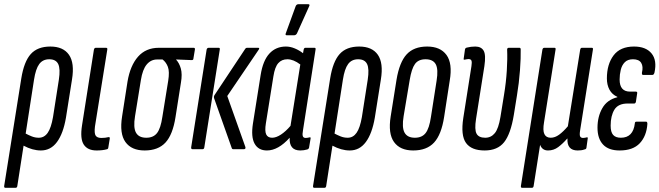

<svg xmlns="http://www.w3.org/2000/svg" viewBox="-32 -715 3160 920"><path d="M-6 185Q-13 185 -12 176L70 -339Q83 -420 115.5 -456Q148 -492 209 -492Q271 -492 298.5 -452.5Q326 -413 313 -334L284 -151Q271 -75 241 -34.5Q211 6 164 6Q124 6 81 -17L51 176Q50 185 42 185ZM131 -333 91 -75Q104 -68 120 -61.5Q136 -55 154 -55Q180 -55 196.5 -78.5Q213 -102 222 -154L250 -333Q258 -385 247 -408Q236 -431 204 -431Q173 -431 156 -408Q139 -385 131 -333Z M431 6Q388 6 369.5 -22Q351 -50 361 -114L418 -477Q420 -486 427 -486H476Q484 -486 482 -477L423 -109Q419 -76 426.5 -65Q434 -54 454 -54Q473 -54 488 -58Q495 -59 494 -51L487 -8Q486 -1 481 0Q460 6 431 6Z M661 6Q598 6 569 -34.5Q540 -75 553 -157L579 -324Q592 -401 629.5 -443.5Q667 -486 729 -486H896Q903 -486 902 -478L895 -436Q895 -427 887 -427L812 -430V-429Q827 -413 834.5 -386.5Q842 -360 835 -319L809 -154Q796 -70 761 -32Q726 6 661 6ZM669 -55Q703 -55 720.5 -77.5Q738 -100 746 -155L774 -328Q781 -372 772.5 -394.5Q764 -417 747 -430H721Q691 -430 671 -406Q651 -382 643 -331L615 -158Q606 -104 619.5 -79.5Q633 -55 669 -55Z M1085 0Q1081 0 1079 -4L994 -244Q991 -253 997 -261L1143 -481Q1146 -486 1151 -486H1205Q1214 -486 1207 -476L1057 -255L1144 -10Q1146 0 1136 0ZM891 0Q883 0 884 -9L958 -477Q960 -486 968 -486H1016Q1023 -486 1021 -477L947 -9Q946 0 938 0Z M1247 6Q1206 6 1188 -26.5Q1170 -59 1180 -123L1217 -356Q1228 -425 1259 -458.5Q1290 -492 1338 -492Q1359 -492 1380.5 -483Q1402 -474 1420 -460L1423 -477Q1425 -486 1431 -486H1475Q1482 -486 1480 -477L1420 -92Q1416 -71 1419 -62.5Q1422 -54 1433 -54Q1438 -54 1443 -55Q1448 -56 1452 -57Q1458 -58 1456 -50L1449 -8Q1448 -2 1441 1Q1424 6 1407 6Q1353 6 1356 -55Q1301 6 1247 6ZM1242 -124Q1236 -87 1243.5 -71Q1251 -55 1272 -55Q1291 -55 1314 -70Q1337 -85 1360 -112L1407 -406Q1374 -431 1345 -431Q1318 -431 1301.5 -412.5Q1285 -394 1278 -349ZM1342 -546Q1333 -546 1338 -557L1385 -686Q1389 -695 1399 -695H1444Q1455 -695 1449 -684L1391 -555Q1386 -546 1377 -546Z M1474 185Q1467 185 1468 176L1550 -339Q1563 -420 1595.5 -456Q1628 -492 1689 -492Q1751 -492 1778.5 -452.5Q1806 -413 1793 -334L1764 -151Q1751 -75 1721 -34.5Q1691 6 1644 6Q1604 6 1561 -17L1531 176Q1530 185 1522 185ZM1611 -333 1571 -75Q1584 -68 1600 -61.5Q1616 -55 1634 -55Q1660 -55 1676.5 -78.5Q1693 -102 1702 -154L1730 -333Q1738 -385 1727 -408Q1716 -431 1684 -431Q1653 -431 1636 -408Q1619 -385 1611 -333Z M1948 6Q1885 6 1856 -34.5Q1827 -75 1840 -157L1868 -333Q1882 -417 1916.5 -454.5Q1951 -492 2015 -492Q2078 -492 2107.5 -451.5Q2137 -411 2123 -329L2096 -154Q2083 -70 2048 -32Q2013 6 1948 6ZM1956 -55Q1990 -55 2007.5 -77.5Q2025 -100 2033 -155L2060 -328Q2069 -383 2056 -407Q2043 -431 2007 -431Q1973 -431 1956.5 -408.5Q1940 -386 1931 -331L1902 -158Q1893 -104 1906.5 -79.5Q1920 -55 1956 -55Z M2290 6Q2227 6 2201 -30Q2175 -66 2188 -150L2227 -398Q2230 -417 2227 -424.5Q2224 -432 2213 -432Q2209 -432 2204 -431Q2199 -430 2194 -429Q2188 -428 2190 -435L2196 -478Q2197 -485 2205 -487Q2225 -492 2245 -492Q2274 -492 2285.5 -472Q2297 -452 2289 -398L2249 -145Q2241 -94 2251.5 -74.5Q2262 -55 2293 -55Q2321 -55 2339 -77Q2357 -99 2366 -155L2383 -260Q2393 -320 2396.5 -377.5Q2400 -435 2398 -477Q2398 -486 2406 -486H2457Q2463 -486 2463 -478Q2464 -438 2459.5 -377.5Q2455 -317 2445 -257L2430 -164Q2415 -73 2383.5 -33.5Q2352 6 2290 6Z M2470 185Q2463 185 2464 176L2567 -477Q2569 -486 2576 -486H2625Q2632 -486 2630 -477L2575 -130Q2568 -90 2576.5 -72.5Q2585 -55 2607 -55Q2627 -55 2647 -69.5Q2667 -84 2689 -110L2748 -477Q2750 -486 2756 -486H2804Q2811 -486 2809 -477L2748 -92Q2744 -68 2748 -61Q2752 -54 2762 -54Q2767 -54 2771.5 -55Q2776 -56 2780 -57Q2786 -58 2784 -50L2778 -7Q2777 0 2769 1Q2761 4 2752.5 5Q2744 6 2736 6Q2684 6 2687 -51H2686Q2664 -26 2642.5 -10Q2621 6 2594 6Q2566 6 2556 -21L2525 176Q2524 185 2516 185Z M2937 6Q2884 6 2857.5 -22.5Q2831 -51 2831 -103Q2831 -156 2854 -196.5Q2877 -237 2926 -249V-251Q2901 -262 2888.5 -285Q2876 -308 2876 -339Q2876 -407 2908 -449.5Q2940 -492 3006 -492Q3063 -492 3090 -459Q3117 -426 3104 -367Q3101 -356 3094 -356H3049Q3043 -356 3044 -367Q3051 -396 3040.5 -413.5Q3030 -431 3001 -431Q2976 -431 2962 -417Q2948 -403 2942.5 -380.5Q2937 -358 2937 -334Q2937 -276 2987 -276H3015Q3023 -276 3021 -267L3015 -227Q3013 -219 3007 -219H2976Q2930 -219 2912 -189.5Q2894 -160 2894 -113Q2894 -82 2906 -68.5Q2918 -55 2943 -55Q3002 -55 3010 -124Q3010 -132 3018 -132H3064Q3070 -132 3070 -121Q3066 -63 3033.5 -28.5Q3001 6 2937 6Z"/></svg>

Font: Sofia Sans Extra Condensed
Style: Italic
Weight: 400
Italic angle: -9°
Designer: Botio Nikoltchev, Ani Petrova
Foundry: lettersoup
Version: Version 4.101; ttfautohint (v1.8.4.7-5d5b)